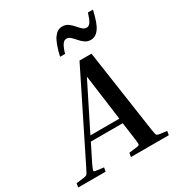

<svg xmlns="http://www.w3.org/2000/svg" viewBox="-262 -1056 1111 1195"><g transform="rotate(-30 294.0 -459.0)"><path d="M151 -28 146 0H-51L-46 -28L10 -35Q21 -37 27 -39.5Q33 -42 38.5 -52Q44 -62 55 -84L351 -680H437L524 -84Q529 -50 533 -43.5Q537 -37 551 -35L605 -28L600 0H328L333 -28L389 -35Q406 -37 408.5 -43.5Q411 -50 406 -84L389 -208H160L98 -84Q82 -50 82 -43.5Q82 -37 97 -35ZM177 -243H385L341 -571ZM478 -756Q454 -756 436.5 -768.5Q419 -781 405 -797.5Q391 -814 377.5 -826.5Q364 -839 348 -839Q331 -839 318.5 -820.5Q306 -802 294 -761H258Q278 -848 303 -883Q328 -918 362 -918Q387 -918 404.5 -905.5Q422 -893 436 -876.5Q450 -860 463.5 -847.5Q477 -835 493 -835Q510 -835 522 -854Q534 -873 546 -913H582Q563 -826 538 -791Q513 -756 478 -756Z"/></g></svg>

Font: Inria Serif
Style: Bold Italic
Weight: 700
Italic angle: -10°
Designer: Black Foundry Team
Foundry: Black Foundry
Version: Version 1.000; ttfautohint (v1.8.3)